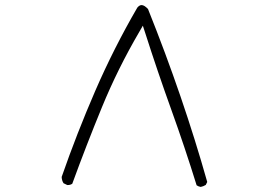

<svg xmlns="http://www.w3.org/2000/svg" viewBox="-20 -755 1040 760"><path d="M540.5 -734.9Q533.2 -734.9 525.9 -727.5L523.4 -724.6Q430.7 -564.9 357.4 -396.2Q284.2 -227.5 224.1 -54.7Q224.6 -40.5 231.4 -29.8L245.6 -22.9Q247.1 -22.5 248 -22.5Q258.8 -22.5 266.1 -27.8Q321.3 -179.2 383.8 -331.3Q446.3 -483.4 530.8 -627.9L545.4 -653.3L554.7 -625Q603.5 -472.2 657.7 -321.8Q711.9 -171.4 758.3 -21.5Q765.6 -16.6 774.4 -15.1Q784.7 -17.1 794.4 -22.9L800.3 -34.7Q706.1 -369.1 565.9 -719.2Q551.3 -734.9 540.5 -734.9Z"/></svg>

Font: NaikaiFont
Style: ExtraLight
Weight: 200
Version: Version 1.89